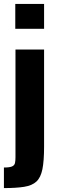

<svg xmlns="http://www.w3.org/2000/svg" viewBox="-37 -763 289 980"><path d="M41 -616V-743H188V-616ZM-17 197V92Q12 92 24.5 86.5Q37 81 39.5 69Q42 57 42 40V-510H188V-15Q188 58 179.5 100.5Q171 143 149 163.5Q127 184 86.5 190.5Q46 197 -17 197Z"/></svg>

Font: Saira Condensed ExtraBold
Style: Regular
Weight: 800
Width: 3
Designer: Hector Gatti with collaboration of the Omnibus-Type team
Foundry: Omnibus-Type
Version: Version 1.101